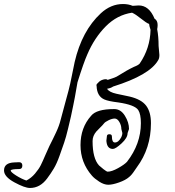

<svg xmlns="http://www.w3.org/2000/svg" viewBox="-41 -767 872 954"><path d="M707 -619Q700 -640 700 -648Q686 -653 659.5 -674.5Q633 -696 615 -704Q541 -693 484.5 -636Q428 -579 393 -497Q375 -457 344 -358Q332 -289 331 -284Q330 -279 323 -243.5Q316 -208 311.5 -188.5Q307 -169 297 -127Q287 -85 277.5 -57.5Q268 -30 254.5 8Q241 46 226 71Q211 96 193 120Q158 167 108 167Q82 167 30.5 139Q-21 111 -21 80Q-21 42 30 40Q38 39 54 39Q70 39 70 56Q70 73 54 73Q15 73 12 80Q12 88 39 105Q66 122 90 130Q114 118 133 95.5Q152 73 161.5 54Q171 35 185 2Q199 -31 204.5 -41.5Q210 -52 221.5 -75.5Q233 -99 238 -110Q253 -142 260 -170.5Q267 -199 284.5 -261.5Q302 -324 308 -352Q325 -431 330 -459Q366 -614 460 -701Q510 -747 570 -747Q597 -747 618 -738Q638 -740 648 -740Q700 -740 727 -674Q748 -662 740 -622Q747 -585 747 -539L751 -494Q751 -477 745 -468Q703 -394 521 -337Q510 -329 491 -326Q501 -309 538 -301Q551 -298 573.5 -293.5Q596 -289 604 -287Q662 -273 685.5 -241.5Q709 -210 709 -155Q709 -30 639 64Q636 68 628 80Q613 103 600 113Q583 128 550.5 139.5Q518 151 497 151Q476 151 452 135.5Q428 120 416 106Q359 41 359 -46Q359 -133 412 -192Q439 -225 525 -225Q526 -225 527 -225Q559 -225 579.5 -192Q600 -159 600 -126L593 -106Q593 -82 563 -54.5Q533 -27 520 -27Q492 -27 488 -63Q487 -67 488.5 -76Q490 -85 490 -89Q490 -100 502.5 -100Q515 -100 515 -89Q515 -59 530 -59Q548 -59 562 -86Q567 -97 567 -106L562 -126Q562 -144 552 -161Q542 -178 529 -178Q516 -178 498.5 -169.5Q481 -161 475.5 -153.5Q470 -146 457 -133.5Q444 -121 438 -114Q419 -92 419 -66Q419 20 451 55Q457 61 473 73.5Q489 86 494 86Q514 86 545.5 68.5Q577 51 590 37Q659 -52 659 -155Q659 -200 646 -220Q629 -246 547 -258Q497 -264 477 -273Q441 -289 439 -339Q436 -348 445 -354Q455 -367 471.5 -371.5Q488 -376 494 -370Q534 -382 545 -390Q589 -418 625 -435Q646 -443 653 -451Q705 -527 707 -619Z"/></svg>

Font: Ruge Boogie
Style: Regular
Weight: 400
Version: Version 1.003